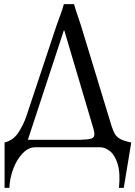

<svg xmlns="http://www.w3.org/2000/svg" viewBox="-20 -708 651 923"><path d="M369 -586 517 -100Q524 -79 532 -64.5Q540 -50 558 -40Q576 -30 611 -23L575 195H552Q559 123 545.5 80Q532 37 508.5 18.5Q485 0 462 0H149Q117 0 89 29Q61 58 44 103Q27 148 25 195H2V-23Q43 -33 67.5 -69.5Q92 -106 107 -150L252 -586Q261 -612 270.5 -637Q280 -662 287 -688H336Q343 -662 352 -637Q361 -612 369 -586ZM367 -36Q401 -37 416.5 -41Q432 -45 433.5 -58.5Q435 -72 426 -100L289 -562H287L114 -36Z"/></svg>

Font: Bona Nova SC
Style: Regular
Weight: 400
Designer: Mateusz Machalski
Foundry: Capitalics
Version: Version 4.001; ttfautohint (v1.8.4.7-5d5b)